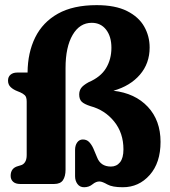

<svg xmlns="http://www.w3.org/2000/svg" viewBox="-20 -734 678 766"><path d="M620.5 -168Q620.5 -84.5 577.2 -35.8Q534 13 470 13Q428 13 408.2 1.8Q388.5 -9.5 377.5 -10Q363.5 -10.5 349.2 1.2Q335 13 315.5 13Q298.5 13 289 0Q279.5 -13 279.5 -31V-136Q279.5 -154 288 -165.8Q296.5 -177.5 310.5 -177.5Q326 -177.5 335.8 -167.2Q345.5 -157 352.5 -141.5L367 -107Q381 -69.5 422.5 -69.5Q445 -69.5 458.8 -86.5Q472.5 -103.5 472.5 -138Q472.5 -203.5 435.5 -249.2Q398.5 -295 341 -310.5Q316 -318.5 306 -328.2Q296 -338 296 -357Q296 -371.5 303.5 -382.5Q311 -393.5 333.5 -406Q381.5 -426.5 403 -462Q424.5 -497.5 424.5 -543.5Q424.5 -588.5 403.2 -615.8Q382 -643 346 -643Q298 -643 269.8 -594.8Q241.5 -546.5 241.5 -462.5V-57Q241.5 -30.5 231.2 -15.2Q221 0 196 0H60.5Q42 0 32.2 -9Q22.5 -18 22.5 -32.5Q22.5 -63 51 -71L62.5 -74.5Q73 -77 79.8 -87.2Q86.5 -97.5 86.5 -115.5V-328.5Q86.5 -347 79 -354Q71.5 -361 61 -365.5L50 -370Q33 -376.5 22.5 -386.5Q12 -396.5 12 -412.5Q12 -427.5 22 -436Q32 -444.5 48.5 -444.5H90Q90.5 -524 120.5 -584.8Q150.5 -645.5 211.2 -679.5Q272 -713.5 365.5 -713.5Q440 -713.5 486.8 -690Q533.5 -666.5 555.2 -628.2Q577 -590 577 -544.5Q577 -481 538.2 -436Q499.5 -391 432.5 -372Q519 -362 569.8 -307.8Q620.5 -253.5 620.5 -168Z"/></svg>

Font: Fraunces 144pt SuperSoft
Style: Bold
Weight: 700
Version: Version 1.000;[b76b70a41]